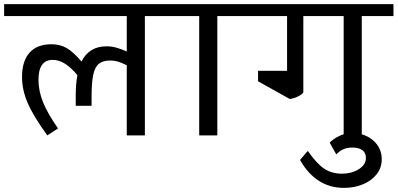

<svg xmlns="http://www.w3.org/2000/svg" viewBox="-42 -658 1932 933"><path d="M816 -580H662V0H574V-341Q547 -354 530 -359Q513 -364 494 -364Q458 -364 438.5 -348Q419 -332 411 -294.5Q403 -257 403 -188V-144H326V-195Q326 -248 334 -293Q302 -331 273 -349Q244 -367 214 -367Q145 -367 145 -270Q145 -216 167.5 -160.5Q190 -105 240 -34L188 0Q121 -92 93 -156.5Q65 -221 65 -284Q65 -361 101.5 -402Q138 -443 208 -443Q249 -443 281 -425Q313 -407 354 -359Q391 -433 476 -433Q499 -433 521.5 -427Q544 -421 574 -408V-580H-22V-638H816Z M926 -580H772V-638H1168V-580H1014V0H926Z M1870 -580H1716V0H1628V-580H1432V-209Q1425 -198 1404.5 -188.5Q1384 -179 1366 -177L1212 -263V-314H1353V-580H1124V-638H1870Z M1417 121V118L1452 77H1455Q1496 136 1532.5 161Q1569 186 1620 186Q1666 186 1701 164.5Q1736 143 1736 109Q1736 84 1718.5 71.5Q1701 59 1671 59Q1647 59 1628.5 66.5Q1610 74 1592 92L1560 35Q1579 16 1607 2.5Q1635 -11 1671 -11Q1731 -11 1772 25Q1813 61 1813 116Q1813 157 1788.5 188.5Q1764 220 1722 237.5Q1680 255 1630 255Q1560 255 1506.5 220Q1453 185 1417 121Z"/></svg>

Font: Amiko
Style: Regular
Weight: 400
Designer: Pablo Impallari, Rodrigo Fuenzalida, Andres Torresi
Foundry: Impallari Type
Version: Version 1.001; ttfautohint (v1.3)